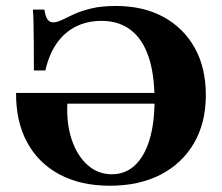

<svg xmlns="http://www.w3.org/2000/svg" viewBox="-20 -602 732 634"><path d="M342.7 11.3Q246 11.3 176.2 -26.2Q106.5 -63.7 69.4 -132.3Q32.3 -200.8 33.1 -295.2H536.3L537.9 -259.7H202.4Q199.2 -193.5 216.9 -140.7Q234.7 -87.9 269 -57.3Q303.2 -26.6 349.2 -26.6Q393.5 -26.6 425 -55.6Q456.5 -84.7 473.4 -139.5Q490.3 -194.4 490.3 -271Q490.3 -357.3 470.2 -415.7Q450 -474.2 410.9 -503.6Q371.8 -533.1 315.3 -533.1Q267.7 -533.1 230.2 -514.1Q192.7 -495.2 167.3 -458.9Q141.9 -422.6 129.8 -369.4H91.9Q91.9 -426.6 91.5 -463.7Q91.1 -500.8 90.7 -525.8Q90.3 -550.8 88.7 -570.2H126.6Q129.8 -548.4 136.7 -538.3Q143.5 -528.2 155.6 -528.2Q168.5 -528.2 184.7 -536.3Q200.8 -544.4 224.6 -555.2Q248.4 -566.1 281.9 -574.2Q315.3 -582.3 362.9 -582.3Q453.2 -582.3 519.8 -546Q586.3 -509.7 623 -444Q659.7 -378.2 659.7 -287.9Q659.7 -196.8 620.6 -129.4Q581.5 -62.1 510.5 -25.4Q439.5 11.3 342.7 11.3Z"/></svg>

Font: Playfair 9pt Black
Style: Regular
Weight: 900
Designer: Claus Eggers Sørensen
Foundry: Claus Eggers Sørensen
Version: Version 2.203